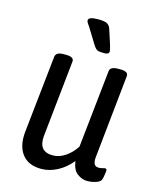

<svg xmlns="http://www.w3.org/2000/svg" viewBox="-110 -793 703 874"><g transform="rotate(15 241.5 -355.5)"><path d="M168 7Q107 7 77.5 -32Q48 -71 55 -138L94 -502Q96 -513 105 -518.5Q114 -524 134 -524H144Q182 -524 180 -502L142 -141Q135 -66 203 -66Q234 -66 262.5 -85.5Q291 -105 311 -136L350 -502Q352 -524 390 -524H400Q438 -524 436 -502L395 -108Q391 -66 419 -66Q430 -66 438 -68.5Q446 -71 451 -71Q459 -71 457 -55Q456 -46 453.5 -33Q451 -20 449 -17Q445 -7 425.5 -0.5Q406 6 384 6Q361 6 338.5 -10Q316 -26 310 -68Q282 -33 244.5 -13Q207 7 168 7ZM309 -576Q287 -576 278 -579.5Q269 -583 258 -600L221 -660Q211 -677 204.5 -685.5Q198 -694 198 -701Q198 -718 243 -718Q277 -718 287.5 -710.5Q298 -703 302 -692L325 -621Q327 -614 329.5 -604.5Q332 -595 332 -590Q332 -576 309 -576Z"/></g></svg>

Font: Asap Condensed Condensed Regular
Style: Italic
Weight: 400
Width: 3
Italic angle: -6°
Designer: Pablo Cosgaya
Foundry: Omnibus-Type
Version: Version 3.001; ttfautohint (v1.8.4.7-5d5b)